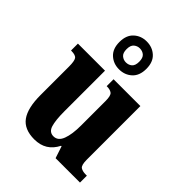

<svg xmlns="http://www.w3.org/2000/svg" viewBox="-232 -933 1063 1063"><g transform="rotate(45 299.5 -402.0)"><path d="M228 10Q149 10 114 -38.5Q79 -87 79 -188V-411Q79 -454 69.5 -468Q60 -482 27 -482H24V-536H236V-219Q236 -148 247 -112.5Q258 -77 291 -77Q326 -77 341.5 -118Q357 -159 357 -228V-419Q357 -462 343.5 -472Q330 -482 306 -482H303V-536H513V-117Q513 -73 527.5 -63.5Q542 -54 566 -54H576V0H385L362 -70H358Q318 10 228 10ZM285 -596Q241 -596 210.5 -624Q180 -652 180 -705Q180 -758 210.5 -786Q241 -814 285 -814Q330 -814 360.5 -786Q391 -758 391 -705Q391 -652 360.5 -624Q330 -596 285 -596ZM285 -650Q306 -650 320.5 -662.5Q335 -675 335 -705Q335 -735 320.5 -747.5Q306 -760 285 -760Q266 -760 251 -747.5Q236 -735 236 -705Q236 -675 251 -662.5Q266 -650 285 -650Z"/></g></svg>

Font: Noto Serif Ethiopic Condensed ExtraBold
Style: Regular
Weight: 800
Width: 3
Designer: Monotype Design Team
Foundry: Monotype Imaging Inc.
Version: Version 2.102; ttfautohint (v1.8.4.7-5d5b)